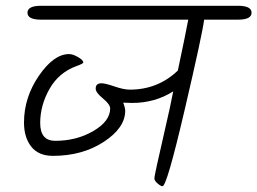

<svg xmlns="http://www.w3.org/2000/svg" viewBox="-20 -656 890 664"><path d="M122 -636H803Q850 -636 850 -612Q850 -588 803 -588H686Q680 -539 618.5 -275.5Q557 -12 542 -12Q536 -12 525 -21.5Q514 -31 514 -38.5Q514 -46 523 -86.5Q532 -127 548 -197Q571 -296 579 -340Q516 -300 437 -300Q431 -300 421 -300.5Q411 -301 406 -301Q413 -283 413 -273Q413 -214 339 -165.5Q265 -117 163 -117Q113 -117 88 -149Q63 -181 63 -232Q63 -319 114.5 -394Q166 -469 219 -469Q232 -469 250 -458.5Q268 -448 268 -440Q268 -436 246 -428Q184 -406 151.5 -349Q119 -292 119 -230.5Q119 -169 171 -169Q245 -169 303 -203Q361 -237 361 -281Q361 -295 336 -315.5Q311 -336 311 -349V-350Q311 -368 331 -368Q344 -368 376 -357Q408 -346 429 -346Q526 -346 595 -412Q623 -544 631 -588H122Q75 -588 75 -612Q75 -636 122 -636Z"/></svg>

Font: Kalam Light
Style: Regular
Weight: 300
Version: Version 2.001;PS 1.0;hotconv 1.0.79;makeotf.lib2.5.61930; tt